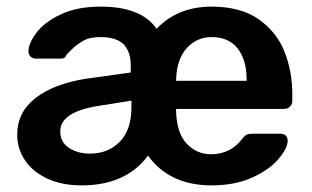

<svg xmlns="http://www.w3.org/2000/svg" viewBox="-20 -550 944 580"><path d="M226 10Q168 10 124 -10Q80 -30 56 -65Q32 -100 32 -143Q32 -211 87.5 -254Q143 -297 239 -312L375 -331V-351Q375 -394 353.5 -416Q332 -438 283 -438Q250 -438 230 -426Q210 -414 197.5 -401.5Q185 -389 181 -385Q177 -373 166 -373H88Q79 -373 72.5 -379Q66 -385 66 -395Q66 -419 90 -451Q114 -483 163.5 -506.5Q213 -530 284 -530Q407 -530 453 -463Q517 -530 619 -530Q708 -530 762.5 -491Q817 -452 840 -392.5Q863 -333 863 -266V-245Q863 -235 856 -228Q849 -221 838 -221H512V-213Q514 -148 544 -116Q574 -84 618 -84Q646 -84 670 -95.5Q694 -107 711 -130Q719 -140 725 -143Q731 -146 742 -146H828Q837 -146 843 -140.5Q849 -135 849 -125Q849 -103 822 -70.5Q795 -38 742.5 -14Q690 10 619 10Q492 10 427 -80Q361 10 226 10ZM725 -306V-310Q725 -369 698 -403.5Q671 -438 619 -438Q575 -438 544.5 -405Q514 -372 512 -310V-306ZM252 -86Q307 -86 342 -122Q377 -158 377 -226V-246L277 -230Q162 -212 162 -153Q162 -121 188 -103.5Q214 -86 252 -86Z"/></svg>

Font: Rubik AZ
Style: Regular
Weight: 500
Designer: Hubert and Fischer
Foundry: Hubert & Fischer
Version: Version 2.000